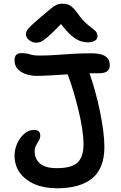

<svg xmlns="http://www.w3.org/2000/svg" viewBox="-20 -998 650 1030"><path d="M285 12Q218 12 167 -9.5Q116 -31 87 -70.5Q58 -110 58 -165Q58 -195 71.5 -226.5Q85 -258 109 -279.5Q133 -301 163 -301Q196 -301 196 -270Q196 -256 188.5 -244Q181 -232 173.5 -218.5Q166 -205 166 -185Q166 -147 193.5 -121.5Q221 -96 285 -96Q366 -96 397 -127Q428 -158 428 -224Q428 -259 421 -306Q414 -353 401.5 -405Q389 -457 374 -507.5Q359 -558 343 -599Q294 -596 250.5 -593.5Q207 -591 174 -591Q150 -591 123 -599Q96 -607 77 -625.5Q58 -644 58 -675Q58 -713 94 -713Q121 -713 140.5 -706.5Q160 -700 191 -700Q237 -700 277.5 -703Q318 -706 364.5 -709Q411 -712 475 -712Q497 -712 519 -707Q541 -702 555 -688Q569 -674 569 -647Q569 -605 511 -605Q486 -605 460 -605Q475 -563 489.5 -511Q504 -459 515.5 -404Q527 -349 533.5 -299Q540 -249 540 -210Q540 -95 475 -41.5Q410 12 285 12ZM175 -769Q152 -769 135.5 -783.5Q119 -798 119 -815Q119 -823 123.5 -832.5Q128 -842 146 -859.5Q164 -877 202 -909Q232 -934 249.5 -949Q267 -964 281 -971Q295 -978 317 -978Q341 -978 358 -967Q375 -956 395 -928Q425 -886 449.5 -866.5Q474 -847 488.5 -835Q503 -823 503 -803Q503 -789 489.5 -780Q476 -771 452 -771Q430 -771 409 -778.5Q388 -786 363.5 -807Q339 -828 307 -869Q261 -821 236.5 -800Q212 -779 199 -774Q186 -769 175 -769Z"/></svg>

Font: Shantell Sans Normal
Style: Regular
Weight: 500
Designer: Stephen Nixon, Anya Danilova, Shantell Martin
Foundry: Arrow Type
Version: Version 1.009;[a7da0bfa3]